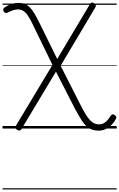

<svg xmlns="http://www.w3.org/2000/svg" viewBox="-20 -1024 950 1530"><path d="M766 17Q720 17 688.5 -3.5Q657 -24 631.5 -64Q606 -104 576 -160L426 -453L151 5Q145 15 136.5 16Q128 17 116 10Q104 3 103 -5Q102 -13 108 -24L398 -507L241 -829Q219 -876 200.5 -902Q182 -928 163.5 -938.5Q145 -949 122 -949Q105 -949 85 -942.5Q65 -936 41 -924Q32 -919 23.5 -921Q15 -923 9 -933Q4 -943 6 -951.5Q8 -960 17 -965Q43 -983 71.5 -992Q100 -1001 128 -1001Q156 -1001 177.5 -992.5Q199 -984 218 -965Q237 -946 255.5 -914.5Q274 -883 297 -836L436 -554L696 -990Q703 -1002 711 -1003.5Q719 -1005 730 -998Q741 -991 743.5 -983Q746 -975 739 -964L463 -500L620 -191Q644 -144 662.5 -113.5Q681 -83 698 -65.5Q715 -48 731.5 -40.5Q748 -33 768 -33Q797 -33 819 -50Q841 -67 862 -102Q868 -110 876.5 -112.5Q885 -115 895 -106Q905 -100 906.5 -92Q908 -84 904 -77Q887 -46 865 -25Q843 -4 818.5 6.5Q794 17 766 17ZM0 476H910V486H0ZM0 -20H910V0H0ZM0 -505H910V-500H0ZM0 -996H910V-986H0Z"/></svg>

Font: Playwrite PL Guides
Style: Regular
Weight: 400
Designer: Veronika Burian, José Scaglione
Foundry: TypeTogether
Version: Version 1.003